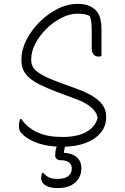

<svg xmlns="http://www.w3.org/2000/svg" viewBox="-20 -740 640 984"><path d="M378 -720Q413 -720 434.5 -711Q456 -702 470 -688Q488 -670 494 -645Q500 -620 500 -596Q500 -572 500 -548.5Q500 -525 500 -501Q500 -477 500 -453Q497 -452 494 -451Q491 -450 486 -450Q468 -450 459 -461.5Q450 -473 450 -494Q450 -547 450 -577.5Q450 -608 448 -625Q446 -642 442 -652.5Q438 -663 429 -676L452 -648Q438 -662 417.5 -666Q397 -670 378 -670Q337 -670 295 -648.5Q253 -627 218 -592.5Q183 -558 161.5 -517Q140 -476 140 -437V-430Q140 -413 149.5 -395.5Q159 -378 190 -359.5Q221 -341 283 -318L368 -287Q407 -273 436.5 -257.5Q466 -242 485.5 -224.5Q505 -207 514.5 -187Q524 -167 524 -144V-139Q524 -93 495.5 -59Q467 -25 417 -6.5Q367 12 300 12Q254 12 215 4.5Q176 -3 145.5 -18Q115 -33 94 -53Q84 -63 80.5 -72Q77 -81 77 -93Q77 -101 77.5 -107Q78 -113 79.5 -119Q81 -125 83 -130H89Q122 -84 173 -61Q224 -38 300 -38Q375 -38 421 -63Q467 -88 480 -134V-137Q476 -158 462 -175Q448 -192 422.5 -207.5Q397 -223 357 -237L271 -269Q221 -288 186 -305.5Q151 -323 130 -341.5Q109 -360 99.5 -381.5Q90 -403 90 -428V-438Q90 -485 115 -534.5Q140 -584 181.5 -626Q223 -668 274 -694Q325 -720 378 -720ZM397 123Q397 167 365 195.5Q333 224 277 224Q247 224 228 217Q209 210 200 198.5Q191 187 191 174Q191 169 191.5 164.5Q192 160 193 155.5Q194 151 196 146H202Q216 162 232 169.5Q248 177 277 177Q311 177 329.5 162.5Q348 148 348 123Q348 103 333.5 92Q319 81 290 81Q278 81 270.5 74.5Q263 68 263 59Q263 48 264 38.5Q265 29 267.5 20.5Q270 12 273 4.5Q276 -3 279 -10Q281 -14 286.5 -17.5Q292 -21 301 -22Q310 -23 322 -21Q319 -13 317 -5.5Q315 2 313.5 9Q312 16 310.5 23Q309 30 308 37V43Q349 45 373 65.5Q397 86 397 123Z"/></svg>

Font: Recursive Casual Light
Style: Regular
Weight: 300
Version: Version 1.047